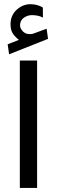

<svg xmlns="http://www.w3.org/2000/svg" viewBox="-20 -898 272 917"><path d="M70.3 -707.5Q53.7 -720.2 42 -736.8Q30.3 -753.4 30.3 -782.2Q30.3 -824.2 59.3 -851.1Q88.4 -877.9 125.5 -877.9Q157.7 -877.9 184.6 -862.3L185.1 -814Q169.9 -821.8 156.7 -823.7Q143.6 -825.7 132.3 -825.7Q111.3 -825.7 93.5 -813Q75.7 -800.3 75.7 -775.9Q76.2 -760.7 91.1 -746.3Q106 -731.9 133.3 -735.8Q134.3 -735.8 135.5 -736.3Q136.7 -736.8 138.2 -737.3L202.6 -760.7L209.5 -712.4L23.4 -638.7L16.6 -686.5ZM157.2 -608.9V-0.5H74.7V-608.9Z"/></svg>

Font: Vazirmatn UI NL
Style: Regular
Weight: 400
Designer: Saber Rastikerdar
Foundry: Saber Rastikerdar
Version: Version 33.003